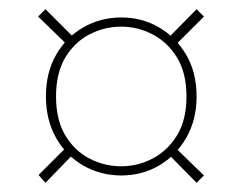

<svg xmlns="http://www.w3.org/2000/svg" viewBox="-20 -507 528 418"><path d="M244 -125Q199 -125 161.5 -146.5Q124 -168 102 -207Q80 -246 80 -297Q80 -349 102 -387.5Q124 -426 161.5 -447.5Q199 -469 244 -469Q289 -469 326 -447.5Q363 -426 385.5 -387.5Q408 -349 408 -297Q408 -246 385.5 -207Q363 -168 326 -146.5Q289 -125 244 -125ZM79 -109 64 -126 134 -196 141 -173ZM408 -109 344 -174 353 -194 424 -125ZM244 -145Q280 -145 312.5 -162Q345 -179 365.5 -212.5Q386 -246 386 -297Q386 -348 365.5 -381.5Q345 -415 312.5 -432Q280 -449 244 -449Q207 -449 174.5 -432Q142 -415 122 -381.5Q102 -348 102 -297Q102 -246 122 -212.5Q142 -179 174.5 -162Q207 -145 244 -145ZM135 -401 63 -471 79 -487 144 -422ZM354 -401 343 -421 408 -487 424 -471Z"/></svg>

Font: DM Sans 9pt Thin
Style: Regular
Weight: 250
Version: Version 4.004;gftools[0.9.30]